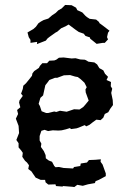

<svg xmlns="http://www.w3.org/2000/svg" viewBox="-20 -742 523 775"><path d="M206 9 204 2 175 3 164 -6 162 -16H144L124 -25L113 -41L107 -50L94 -60L97 -75L89 -86L81 -93L70 -109L72 -125L66 -134L55 -147V-164L46 -177L57 -205L55 -234L44 -263L53 -282L49 -298L62 -309L57 -328L59 -337L72 -355L65 -364L72 -383L74 -396L85 -406L98 -422L109 -436L111 -446L118 -455L137 -468L141 -476L151 -487H170L179 -497L199 -498L207 -501L218 -509L237 -510L269 -506L285 -507L304 -502L322 -501L327 -499L337 -493L361 -490L372 -482L381 -467L397 -458L404 -444L416 -432L410 -419L428 -411L427 -394L433 -384L429 -367L435 -338L436 -318L425 -303L417 -289L403 -282L397 -267L386 -257L369 -259L355 -249L341 -238L328 -232L322 -237L298 -227L289 -224L267 -221L262 -225L246 -220L229 -216L216 -215L193 -216L174 -213L160 -218L147 -214L140 -193V-175L147 -162L145 -149L157 -132L164 -116L165 -103L177 -94L190 -89L199 -72L204 -67L218 -68L237 -64L275 -62L279 -68L304 -72L306 -82L331 -86L339 -96L364 -97L387 -99L386 -89L394 -78L407 -42V-31L379 -16L366 -11L363 -3L335 2L314 8L292 4L280 13L273 12L235 9L232 11ZM166 -286H175L199 -292L207 -290L222 -295L249 -291L264 -296L279 -301L301 -300L316 -310L324 -319L338 -336L326 -369L325 -381L330 -390L321 -408L306 -422L294 -431L283 -433L263 -439L238 -438L211 -428H202L179 -419L171 -408L163 -398L159 -380L154 -357L143 -347L136 -323L141 -314L148 -293ZM129 -564 130 -573 103 -569V-581L96 -592L91 -611L115 -625L125 -634L135 -648L145 -655L156 -661L175 -667L190 -680L205 -690L215 -700L229 -708L243 -722L269 -721L287 -711L292 -701L312 -692L325 -678L331 -673L342 -666L368 -663L380 -653L381 -649L396 -638L422 -618L416 -610L412 -592L416 -583L403 -569H395L370 -565L354 -578L344 -586L343 -591L325 -597L318 -606L298 -613L285 -622L257 -643L245 -636L227 -628L211 -614L205 -611L181 -594L172 -587L165 -578Z"/></svg>

Font: Winky Rough
Style: Regular
Weight: 400
Designer: Simon Atzbach
Foundry: typofactur
Version: Version 1.206